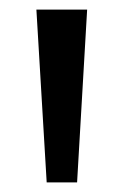

<svg xmlns="http://www.w3.org/2000/svg" viewBox="-20 -828 258 401"><path d="M77.5 -447 56 -808H162L141 -447Z"/></svg>

Font: Encode Sans Md
Style: Regular
Weight: 500
Designer: Multiple Designers
Foundry: Impallari Type
Version: Version 3.002; ttfautohint (v1.8.3) -l 8 -r 50 -G 200 -x 14 